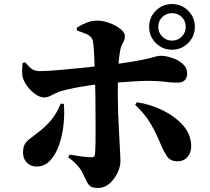

<svg xmlns="http://www.w3.org/2000/svg" viewBox="-20 -868 1040 950"><path d="M831 -622Q784 -622 751 -655Q718 -688 718 -735Q718 -782 751 -815Q784 -848 831 -848Q878 -848 911 -815Q944 -782 944 -735Q944 -688 911 -655Q878 -622 831 -622ZM466 62Q441 62 429.5 55Q418 48 410.5 32.5Q403 17 390 -9Q382 -28 363.5 -49Q345 -70 318 -89L324 -103Q359 -97 386.5 -93.5Q414 -90 433 -90Q441 -90 445 -93Q449 -96 450 -106Q452 -127 452.5 -160.5Q453 -194 453 -233.5Q453 -273 452.5 -312Q452 -351 452 -383Q452 -405 451 -438.5Q450 -472 449 -510.5Q448 -549 446.5 -584Q445 -619 442.5 -644Q440 -669 436 -675Q428 -691 408 -699.5Q388 -708 361 -717L360 -731Q378 -743 405 -754.5Q432 -766 461 -766Q489 -766 521 -754.5Q553 -743 575.5 -725Q598 -707 598 -689Q598 -676 593.5 -666.5Q589 -657 584 -648Q579 -639 576 -625Q571 -601 568 -571Q565 -541 564 -508Q563 -475 563 -442.5Q563 -410 563 -383Q563 -348 564.5 -310Q566 -272 568 -235.5Q570 -199 571.5 -166.5Q573 -134 574.5 -109.5Q576 -85 576 -71Q576 -43 561 -12Q546 19 521.5 40.5Q497 62 466 62ZM161 -44Q132 -44 113 -63Q94 -82 94 -113Q94 -141 103.5 -156Q113 -171 133 -185.5Q153 -200 183 -224Q219 -254 242.5 -286Q266 -318 280 -355L296 -354Q300 -307 294.5 -253Q289 -199 272.5 -151.5Q256 -104 228.5 -74Q201 -44 161 -44ZM198 -386Q180 -386 159.5 -399Q139 -412 121.5 -433Q104 -454 95 -477Q89 -493 89.5 -517.5Q90 -542 92 -556L104 -560Q125 -535 139.5 -525.5Q154 -516 179 -516Q196 -516 227 -518Q258 -520 296 -523.5Q334 -527 373 -531Q412 -535 444.5 -538.5Q477 -542 497 -544Q589 -555 640 -564Q691 -573 716 -579Q741 -585 752 -588.5Q763 -592 775 -592Q800 -592 830.5 -582Q861 -572 883.5 -552.5Q906 -533 906 -504Q906 -482 893.5 -470.5Q881 -459 858 -459Q826 -459 794 -463.5Q762 -468 712 -468Q687 -468 653 -466Q619 -464 579.5 -461Q540 -458 497 -454Q461 -451 423.5 -445.5Q386 -440 351.5 -433.5Q317 -427 289 -419Q271 -415 256 -407Q241 -399 227 -392.5Q213 -386 198 -386ZM858 -70Q823 -70 806.5 -94.5Q790 -119 779 -145Q754 -207 726 -255Q698 -303 649 -349L657 -362Q724 -352 784.5 -322.5Q845 -293 884.5 -249Q924 -205 926 -148Q927 -114 908.5 -92Q890 -70 858 -70ZM831 -667Q860 -667 879.5 -687Q899 -707 899 -735Q899 -764 879.5 -783.5Q860 -803 831 -803Q803 -803 783 -783.5Q763 -764 763 -735Q763 -707 783 -687Q803 -667 831 -667Z"/></svg>

Font: Noto Serif JP Black
Style: Regular
Weight: 900
Designer: Ryoko NISHIZUKA 西塚涼子 (kana & ideographs); Frank Grießhammer (Latin, Greek & Cyrillic); Wenlong ZHANG 张文龙 (bopomofo); San
Foundry: Adobe
Version: Version 2.003-H1;hotconv 1.1.1;makeotfexe 2.6.0